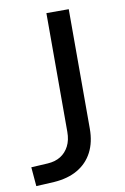

<svg xmlns="http://www.w3.org/2000/svg" viewBox="-85 -754 530 812"><g transform="rotate(-10 179.5 -348.5)"><path d="M4 8 -3 -74 68 -78Q101 -80 124 -94.5Q147 -109 160 -134.5Q173 -160 173 -195V-705H269V-192Q269 -134 247 -91.5Q225 -49 183 -24.5Q141 0 81 4Z"/></g></svg>

Font: Nunito Sans 12pt ExtraLight 10pt Medium
Style: Regular
Weight: 500
Version: Version 3.101;gftools[0.9.27]